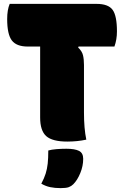

<svg xmlns="http://www.w3.org/2000/svg" viewBox="-20 -720 640 990"><path d="M425 0Q402 5 377.5 7.5Q353 10 327 10Q250 10 218.5 -18Q187 -46 187 -114V-480H123Q65 -480 41 -511.5Q17 -543 17 -622Q17 -669 30 -700H478Q538 -700 560.5 -669.5Q583 -639 583 -558Q583 -516 570 -480H385L383 -475Q403 -456 408 -435Q413 -414 413 -385V-140Q413 -57 425 0ZM229 56Q246 51 271.5 49Q297 47 322 47Q366 47 387.5 58Q409 69 409 99Q409 136 394 172.5Q379 209 358 230Q348 240 334.5 245Q321 250 293 250Q263 250 239 245Q215 240 193 227Q208 199 215.5 175Q223 151 226 123.5Q229 96 229 56Z"/></svg>

Font: Recursive Mn Csl St XBk
Style: Regular
Weight: 1000
Monospace: yes
Version: Version 1.079;hotconv 1.0.112;makeotfexe 2.5.65598; ttfautoh